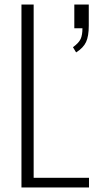

<svg xmlns="http://www.w3.org/2000/svg" viewBox="-20 -830 414 850"><path d="M75 0V-810H129V-43H374V0ZM317 -598 303 -621Q329 -640 337 -657.5Q345 -675 345 -705H309V-810H373V-716Q373 -670 361 -644Q349 -618 317 -598Z"/></svg>

Font: Oswald ExtraLight
Style: Regular
Weight: 250
Designer: Vernon Adams
Foundry: Vernon Adams
Version: Version 4.100; ttfautohint (v1.8.1.43-b0c9)